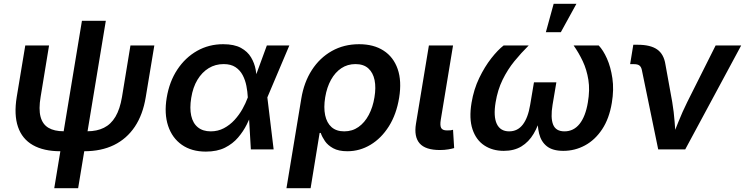

<svg xmlns="http://www.w3.org/2000/svg" viewBox="-20 -785 3915 1009"><path d="M297.4 9.8Q209.5 9.8 152.8 -22.5Q96.2 -54.7 74.5 -118.4Q52.7 -182.1 67.9 -275.4L112.8 -545.9H237.8L193.4 -275.4Q182.6 -211.4 193.1 -171.6Q203.6 -131.8 234.4 -113.5Q265.1 -95.2 314.5 -95.2H439.9Q489.3 -95.2 526.1 -113.5Q563 -131.8 586.7 -171.6Q610.4 -211.4 621.1 -275.4L665.5 -545.9H791L746.1 -275.4Q731 -182.6 688.5 -119.1Q646 -55.7 579.1 -22.9Q512.2 9.8 422.9 9.8ZM265.1 204.1 410.6 -675.8H536.1L390.6 204.1Z M1061.5 11.7Q986.8 11.7 935.8 -23.9Q884.8 -59.6 863.5 -123.5Q842.3 -187.5 856 -271Q870.1 -356.4 911.9 -419.4Q953.6 -482.4 1015.6 -517.6Q1077.6 -552.7 1152.8 -552.7Q1210.9 -552.7 1246.1 -533.4Q1281.2 -514.2 1299.3 -483.6Q1317.4 -453.1 1323.7 -418.7Q1330.1 -384.3 1330.1 -354.5H1372.6L1384.8 -274.4L1418 0H1298.3L1282.2 -274.4Q1280.8 -303.2 1274.9 -333.5Q1269 -363.8 1255.4 -389.9Q1241.7 -416 1217.5 -432.1Q1193.4 -448.2 1155.3 -448.2Q1111.8 -448.2 1076.7 -426.8Q1041.5 -405.3 1017.6 -365.7Q993.7 -326.2 984.9 -270.5Q976.1 -216.3 984.9 -176.8Q993.7 -137.2 1019.8 -116Q1045.9 -94.7 1087.4 -94.7Q1125.5 -94.7 1156.7 -111.3Q1188 -127.9 1212.4 -154.5Q1236.8 -181.2 1254.2 -212.2Q1271.5 -243.2 1281.7 -271.5L1382.3 -545.9H1500.5L1384.3 -271.5L1346.2 -196.3H1305.7Q1294.4 -166 1276.6 -130.4Q1258.8 -94.7 1231.2 -62.3Q1203.6 -29.8 1162.4 -9Q1121.1 11.7 1061.5 11.7Z M1485.4 204.1 1563.5 -267.6Q1577.6 -353 1618.9 -417Q1660.2 -481 1723.6 -516.8Q1787.1 -552.7 1867.2 -552.7Q1943.8 -552.7 1995.8 -519Q2047.9 -485.4 2069.8 -422.4Q2091.8 -359.4 2077.6 -271.5Q2063.5 -184.6 2023.7 -121.3Q1983.9 -58.1 1927.2 -24.2Q1870.6 9.8 1805.7 9.8Q1759.3 9.8 1731 -5.9Q1702.6 -21.5 1687.5 -43.7Q1672.4 -65.9 1665.5 -86.4H1659.7L1612.3 204.1ZM1789.1 -94.7Q1831.5 -94.7 1864 -117.7Q1896.5 -140.6 1918 -181.2Q1939.5 -221.7 1947.8 -273.4Q1956.5 -324.7 1948.5 -364Q1940.4 -403.3 1915.5 -425.8Q1890.6 -448.2 1848.1 -448.2Q1806.2 -448.2 1773.7 -426.5Q1741.2 -404.8 1719.5 -365.7Q1697.8 -326.7 1689 -273.9Q1680.2 -220.2 1688.7 -179.7Q1697.3 -139.2 1722.4 -116.9Q1747.6 -94.7 1789.1 -94.7Z M2292 3.4Q2215.8 3.4 2185.3 -31.5Q2154.8 -66.4 2166 -134.8L2233.9 -545.9H2360.8L2296.4 -155.8Q2291.5 -126 2298.3 -112.8Q2305.2 -99.6 2329.1 -99.6Q2341.8 -99.6 2348.6 -100.3Q2355.5 -101.1 2360.8 -103L2366.7 -6.8Q2355.5 -3.4 2335.7 0Q2315.9 3.4 2292 3.4Z M2627.4 7.8Q2568.4 7.8 2525.1 -20.8Q2481.9 -49.3 2463.1 -105.5Q2444.3 -161.6 2458 -244.6Q2469.7 -315.4 2498.3 -374.8Q2526.9 -434.1 2561.5 -478.3Q2596.2 -522.5 2626.5 -545.9H2758.3Q2719.2 -507.3 2683.3 -463.4Q2647.5 -419.4 2621.3 -366Q2595.2 -312.5 2584.5 -247.1Q2572.3 -172.9 2590.8 -133.8Q2609.4 -94.7 2655.8 -94.7Q2700.2 -94.7 2727.5 -130.4Q2754.9 -166 2766.1 -233.9L2786.1 -352.5H2903.8L2883.8 -233.9Q2872.6 -166 2886.7 -130.4Q2900.9 -94.7 2946.3 -94.7Q2994.6 -94.7 3025.9 -134Q3057.1 -173.3 3069.3 -246.6Q3080.6 -312 3072 -365.5Q3063.5 -418.9 3042.5 -463.4Q3021.5 -507.8 2994.6 -545.9H3126.5Q3149.9 -521.5 3169.7 -477.3Q3189.5 -433.1 3198.2 -373.8Q3207 -314.5 3195.3 -244.6Q3181.6 -161.6 3144.3 -105.5Q3106.9 -49.3 3054 -20.8Q3001 7.8 2940.4 7.8Q2884.8 7.8 2854.2 -16.1Q2823.7 -40 2813.2 -82.8Q2802.7 -125.5 2805.7 -181.6H2824.7Q2809.6 -124.5 2784.2 -81.8Q2758.8 -39.1 2720.2 -15.6Q2681.6 7.8 2627.4 7.8ZM2848.6 -615.7 2889.6 -765.1H3009.3L2927.2 -615.7Z M3439 0 3353 -417.5Q3349.6 -433.6 3340.3 -440.7Q3331.1 -447.8 3312.5 -447.8H3291.5L3308.1 -549.8H3331.5Q3398.4 -549.8 3433.6 -525.1Q3468.8 -500.5 3477.1 -445.8L3512.7 -249Q3521.5 -196.8 3525.4 -143.8Q3529.3 -90.8 3533.2 -37.1H3502Q3523.9 -91.3 3544.9 -144Q3565.9 -196.8 3591.8 -249L3740.7 -545.9H3875L3581.1 0Z"/></svg>

Font: Inter SemiBold
Style: Italic
Weight: 600
Italic angle: -9.3988°
Designer: Rasmus Andersson
Foundry: rsms
Version: Version 4.001;git-66647c0bb